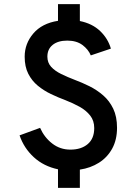

<svg xmlns="http://www.w3.org/2000/svg" viewBox="-20 -807 656 922"><path d="M258.5 95V6Q190 -8.5 142.5 -52Q95 -95.5 74 -157L172.5 -193Q193 -147 230.8 -117.8Q268.5 -88.5 318 -88.5Q370 -88.5 401.2 -115Q432.5 -141.5 432.5 -192Q432.5 -227.5 413 -252.2Q393.5 -277 361.8 -294.5Q330 -312 294 -326Q259 -339 224.5 -355.5Q190 -372 161.5 -395.5Q133 -419 115.8 -452.8Q98.5 -486.5 98.5 -535Q98.5 -597.5 140 -646.2Q181.5 -695 258.5 -707V-787H363.5V-706Q423 -694 460.8 -658Q498.5 -622 512.5 -573.5L416 -541Q404 -570 375.8 -591Q347.5 -612 303 -612Q258.5 -612 233 -591.5Q207.5 -571 207.5 -535Q207.5 -506 225.5 -486.2Q243.5 -466.5 273.5 -451.8Q303.5 -437 339 -423.5Q374 -410.5 409.8 -392.8Q445.5 -375 475.5 -349Q505.5 -323 523.8 -285Q542 -247 542 -193.5Q542 -136 518.8 -93.5Q495.5 -51 455 -25.5Q414.5 0 363.5 7.5V95Z"/></svg>

Font: Overpass Mono SemiBold
Style: Regular
Weight: 600
Monospace: yes
Designer: Delve Withrington, Dave Bailey
Foundry: Delve Fonts LLC
Version: Version 4.000